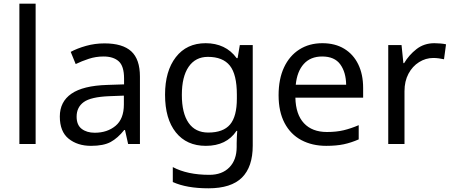

<svg xmlns="http://www.w3.org/2000/svg" viewBox="-20 -780 2451 1040"><path d="M173 0H85V-760H173Z M546 -545Q644 -545 691 -502Q738 -459 738 -365V0H674L657 -76H653Q618 -32 579.5 -11Q541 10 473 10Q400 10 352 -28.5Q304 -67 304 -149Q304 -229 367 -272.5Q430 -316 561 -320L652 -323V-355Q652 -422 623 -448Q594 -474 541 -474Q499 -474 461 -461.5Q423 -449 390 -433L363 -499Q398 -518 446 -531.5Q494 -545 546 -545ZM572 -259Q472 -255 433.5 -227Q395 -199 395 -148Q395 -103 422.5 -82Q450 -61 493 -61Q561 -61 606 -98.5Q651 -136 651 -214V-262Z M1094 -546Q1147 -546 1189.5 -526Q1232 -506 1262 -465H1267L1279 -536H1349V9Q1349 124 1290.5 182Q1232 240 1109 240Q991 240 916 206V125Q995 167 1114 167Q1183 167 1222.5 126.5Q1262 86 1262 16V-5Q1262 -17 1263 -39.5Q1264 -62 1265 -71H1261Q1207 10 1095 10Q991 10 932.5 -63Q874 -136 874 -267Q874 -395 932.5 -470.5Q991 -546 1094 -546ZM1106 -472Q1039 -472 1002 -418.5Q965 -365 965 -266Q965 -167 1001.5 -114.5Q1038 -62 1108 -62Q1189 -62 1226 -105.5Q1263 -149 1263 -246V-267Q1263 -377 1225 -424.5Q1187 -472 1106 -472Z M1726 -546Q1795 -546 1844.5 -516Q1894 -486 1920.5 -431.5Q1947 -377 1947 -304V-251H1580Q1582 -160 1626.5 -112.5Q1671 -65 1751 -65Q1802 -65 1841.5 -74.5Q1881 -84 1923 -102V-25Q1882 -7 1842 1.5Q1802 10 1747 10Q1671 10 1612.5 -21Q1554 -52 1521.5 -113.5Q1489 -175 1489 -264Q1489 -352 1518.5 -415Q1548 -478 1601.5 -512Q1655 -546 1726 -546ZM1725 -474Q1662 -474 1625.5 -433.5Q1589 -393 1582 -321H1855Q1854 -389 1823 -431.5Q1792 -474 1725 -474Z M2333 -546Q2348 -546 2365.5 -544.5Q2383 -543 2396 -540L2385 -459Q2372 -462 2356.5 -464Q2341 -466 2327 -466Q2286 -466 2250 -443.5Q2214 -421 2192.5 -380.5Q2171 -340 2171 -286V0H2083V-536H2155L2165 -438H2169Q2195 -482 2236 -514Q2277 -546 2333 -546Z"/></svg>

Font: Noto Sans Takri
Style: Regular
Weight: 400
Designer: Monotype Design Team
Foundry: Monotype Imaging Inc.
Version: Version 2.003; ttfautohint (v1.8.4.7-5d5b)